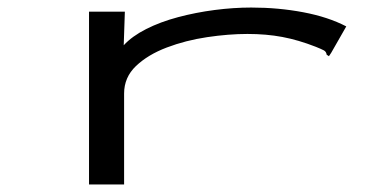

<svg xmlns="http://www.w3.org/2000/svg" viewBox="-20 -488 1040 509"><path d="M216 -457H311L308 -368Q330 -392 367.5 -411Q405 -430 452 -442.5Q499 -455 549 -461.5Q599 -468 646 -468Q718 -468 784 -455.5Q850 -443 898 -418L858 -348L852 -339L846 -343Q845 -351 838.5 -354.5Q832 -358 817 -364Q771 -382 728.5 -390Q686 -398 636 -398Q586 -398 529 -389.5Q472 -381 422 -362Q372 -343 340.5 -313Q309 -283 309 -240V1H216Z"/></svg>

Font: Inconsolata UltraExpanded
Style: Regular
Weight: 400
Width: 9
Monospace: yes
Designer: Raph Levien, Cyreal, Brenton Simpson
Foundry: Raph Levien, Cyreal, Google
Version: Version 3.000; ttfautohint (v1.8.2.53-6de2)